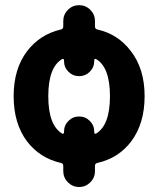

<svg xmlns="http://www.w3.org/2000/svg" viewBox="-20 -666 624 763"><path d="M227.5 -134.8Q230.5 -133.8 232.4 -135.3Q234.4 -136.7 234.4 -139.6V-142.6Q234.4 -168 252 -185.5Q269.5 -203.1 294.4 -203.1Q319.3 -203.1 336.9 -185.5Q354.5 -168 354.5 -142.6V-139.6Q354.5 -136.7 356.4 -135.3Q358.4 -133.8 361.3 -134.8Q417 -168 417 -283.7Q417 -399.4 361.3 -431.6Q358.4 -432.6 356.4 -431.2Q354.5 -429.7 354.5 -426.8V-423.8Q354.5 -398.4 336.9 -380.9Q319.3 -363.3 294.4 -363.3Q269.5 -363.3 252 -380.9Q234.4 -398.4 234.4 -423.8V-426.8Q234.4 -429.7 232.4 -431.2Q230.5 -432.6 227.5 -431.6Q171.9 -399.4 171.9 -283.7Q171.9 -168 227.5 -134.8ZM357.4 -560.5Q357.4 -550.8 367.2 -548.8Q449.2 -530.3 500 -462.9Q554.7 -392.6 554.7 -283.7Q554.7 -174.8 501 -103.5Q450.2 -37.1 367.2 -18.6Q357.4 -16.6 357.4 -6.8V13.7Q357.4 40 338.9 58.6Q320.3 77.1 294.4 77.1Q268.6 77.1 250 58.6Q231.4 40 231.4 13.7V-6.8Q231.4 -16.6 221.7 -18.6Q139.6 -37.1 87.9 -103.5Q34.2 -174.8 34.2 -283.7Q34.2 -392.6 87.9 -462.9Q138.7 -529.3 221.7 -548.8Q231.4 -550.8 231.4 -560.5V-582Q231.4 -608.4 250 -627Q268.6 -645.5 294.4 -645.5Q320.3 -645.5 338.9 -627Q357.4 -608.4 357.4 -582Z"/></svg>

Font: Gen Jyuu GothicX Bold
Style: Bold
Weight: 700
Designer: Ryoko NISHIZUKA (kana &amp; ideographs); Paul D. Hunt (Latin, Greek &amp; Cyrillic); Wenlong ZHANG (bopomofo); Sandoll C
Version: Version 1.058.20140828